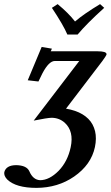

<svg xmlns="http://www.w3.org/2000/svg" viewBox="-32 -681 535 928"><path d="M343.3 -514.2H293.5Q274.4 -559.6 218.8 -643.1L246.6 -661.1Q299.8 -617.2 330.6 -577.1Q374 -614.3 451.7 -661.1L471.7 -643.1Q387.2 -566.9 343.3 -514.2ZM216.3 -439.9Q214.4 -434.1 212.9 -433.1H439.9Q482.4 -433.1 482.9 -419.4Q482.9 -417.5 482.4 -416Q480.5 -410.6 462.9 -386.2L287.1 -155.8Q310.5 -151.9 330.6 -145Q350.6 -138.2 366.7 -128.4Q382.8 -118.7 395 -106.4Q407.2 -94.2 415.3 -79.1Q423.3 -64 427.5 -46.9Q431.6 -29.8 431.4 -10.5Q431.2 8.8 426.8 29.8Q408.7 115.2 326.2 172.4Q247.6 226.6 144.5 227.1Q44.9 227.1 2.9 186.5Q-14.2 168.5 -11.2 150.9Q-2.4 117.7 45.9 117.2Q97.2 118.2 109.9 147Q127.4 188 161.6 189.9Q206.5 189.9 251.5 144.5Q294.9 99.6 309.6 30.8Q326.2 -46.4 280.8 -87.9Q254.4 -111.3 217.8 -111.8Q196.3 -111.3 130.9 -98.1L351.1 -386.2H232.9Q204.6 -386.2 173.3 -327.1Q164.1 -309.1 153.8 -287.1L102.1 -293L169.4 -454.1L218.8 -445.8Q217.3 -443.8 216.3 -439.9Z"/></svg>

Font: Linux Libertine Slanted O
Style: Bold Slanted
Weight: 700
Designer: Philipp H. Poll
Foundry: Philipp H. Poll
Version: Version 5.0.0